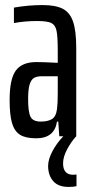

<svg xmlns="http://www.w3.org/2000/svg" viewBox="-20 -538 356 758"><path d="M282 151V197Q271 200 251 200Q210 200 190 177Q170 154 170 117Q170 91 187 59Q204 27 230 0H214L210 -58H205Q195 8 123 8Q81 8 59 -6Q37 -20 27.5 -52Q18 -84 18 -144Q18 -226 42.5 -259.5Q67 -293 124 -293Q148 -293 208 -290V-337Q208 -395 203 -417.5Q198 -440 182 -447.5Q166 -455 126 -455Q78 -455 35 -447V-508Q92 -518 148 -518Q199 -518 227.5 -503.5Q256 -489 268.5 -452.5Q281 -416 281 -348V0Q262 20 245.5 50.5Q229 81 229 107Q229 152 269 152Q276 152 282 151ZM208 -168V-201V-237H146Q126 -237 114.5 -230.5Q103 -224 97 -204.5Q91 -185 91 -147Q91 -96 100.5 -77Q110 -58 141 -58Q168 -58 184.5 -67.5Q201 -77 205 -107Q208 -129 208 -168Z"/></svg>

Font: Saira Ultra Condensed Medium
Style: Regular
Weight: 500
Width: 1
Designer: Hector Gatti with collaboration of the Omnibus-Type team
Foundry: Omnibus-Type
Version: Version 1.001; ttfautohint (v1.8)